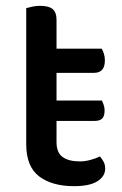

<svg xmlns="http://www.w3.org/2000/svg" viewBox="-20 -625 419 659"><path d="M174 -137Q174 -101 195 -86Q216 -71 254 -71Q271 -71 290 -76Q309 -81 323 -88Q330 -80 335.5 -70Q341 -60 341 -46Q341 -20 314.5 -3Q288 14 234 14Q159 14 114.5 -19.5Q70 -53 70 -130V-597Q77 -599 90 -602Q103 -605 118 -605Q147 -605 160.5 -594Q174 -583 174 -557V-458H329Q333 -452 336.5 -441Q340 -430 340 -418Q340 -375 303 -375H174V-280H330Q332 -275 335.5 -266Q339 -257 339 -246Q339 -226 330.5 -218Q322 -210 306 -210H174V-137Z"/></svg>

Font: Baloo Paaji 2 Medium
Style: Regular
Weight: 500
Designer: Shuchita Grover, Noopur Datye and Ek Type
Foundry: Ek Type
Version: Version 1.640;hotconv 1.0.111;makeotfexe 2.5.65597; ttfautoh